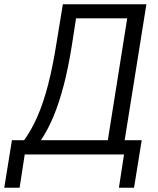

<svg xmlns="http://www.w3.org/2000/svg" viewBox="-60 -725 742 901"><path d="M-40 156 -4 -67H53Q87 -113 115.5 -178Q144 -243 166 -328.5Q188 -414 205 -522L235 -705H627L525 -67H605L569 156H498L522 0H56L32 156ZM132 -67H446L537 -639H297L278 -517Q261 -409 239.5 -326.5Q218 -244 192 -181Q166 -118 132 -67Z"/></svg>

Font: Nunito Sans 10pt Condensed
Style: Italic
Weight: 400
Width: 3
Italic angle: -9°
Designer: Vernon Adams
Foundry: Vernon Adams
Version: Version 3.101;gftools[0.9.27]